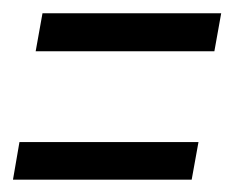

<svg xmlns="http://www.w3.org/2000/svg" viewBox="-28 -392 376 296"><path d="M27 -313 37.5 -371.5H313L302.5 -313ZM-8 -115 2 -173H278L267.5 -115Z"/></svg>

Font: Anybody ExtraExpanded Regular
Style: Italic
Weight: 400
Width: 8
Italic angle: -10°
Designer: Tyler Finck
Foundry: Etcetera Type Company
Version: Version 1.010; ttfautohint (v1.8.3) -l 8 -r 50 -G 200 -x 14 